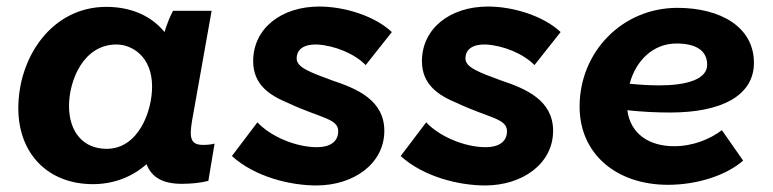

<svg xmlns="http://www.w3.org/2000/svg" viewBox="-20 -553 2364 587"><path d="M536 9C565 9 593 6 617 0L636 -114C625 -111 614 -110 601 -110C564 -110 558 -129 567 -183L627 -520H509C500 -503 490 -479 483 -455C444 -503 383 -532 305 -532C139 -532 36 -379 36 -222C36 -84 126 10 264 10C329 10 385 -13 428 -51C443 -12 476 9 536 9ZM336 -417C382 -417 445 -382 445 -288C445 -214 404 -98 306 -98C235 -98 191 -149 191 -229C191 -307 235 -417 336 -417Z M947 14C1062 14 1155 -53 1155 -153C1155 -247 1071 -282 996 -307C928 -332 887 -347 887 -374C887 -403 910 -418 949 -417C1003 -414 1064 -389 1098 -354L1178 -455C1126 -504 1034 -533 956 -533C840 -533 754 -466 754 -366C754 -294 805 -261 861 -238C959 -192 1014 -191 1014 -152C1014 -119 988 -103 949 -103C884 -103 807 -136 767 -179L689 -76C758 -13 866 14 947 14Z M1463 14C1578 14 1671 -53 1671 -153C1671 -247 1587 -282 1512 -307C1444 -332 1403 -347 1403 -374C1403 -403 1426 -418 1465 -417C1519 -414 1580 -389 1614 -354L1694 -455C1642 -504 1550 -533 1472 -533C1356 -533 1270 -466 1270 -366C1270 -294 1321 -261 1377 -238C1475 -192 1530 -191 1530 -152C1530 -119 1504 -103 1465 -103C1400 -103 1323 -136 1283 -179L1205 -76C1274 -13 1382 14 1463 14Z M2022 12C2114 12 2202 -18 2252 -62L2187 -155C2150 -127 2098 -106 2041 -106C1963 -106 1907 -145 1898 -216C1944 -211 1988 -209 2029 -209C2185 -209 2285 -260 2285 -361C2285 -471 2182 -529 2051 -529C1883 -529 1752 -395 1752 -227C1752 -82 1865 12 2022 12ZM1905 -297C1924 -368 1977 -420 2048 -420C2107 -420 2142 -399 2142 -355C2142 -310 2078 -292 1996 -292C1966 -292 1934 -294 1905 -297Z"/></svg>

Font: Fixel Display 20240404
Style: Bold Italic
Weight: 700
Italic angle: -10°
Designer: AlfaBravo + MacPaw
Foundry: Kyrylo Tkachov, Marchela Mozhyna, Serhii Makarenko, Maria Weinstein, Zakhar Kryvoshyya
Version: Version 1.211;Glyphs 3.2 (3225)